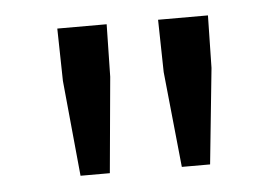

<svg xmlns="http://www.w3.org/2000/svg" viewBox="-33 -813 541 372"><g transform="rotate(-5 237.0 -627.0)"><path d="M110 -483 92 -669 90 -771H186L184 -669L167 -483ZM307 -483 288 -669 286 -771H383L381 -669L362 -483Z"/></g></svg>

Font: Noto Sans HK Thin
Style: Regular
Weight: 400
Version: Version 2.004-H2;hotconv 1.0.118;makeotfexe 2.5.65603